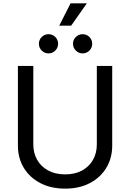

<svg xmlns="http://www.w3.org/2000/svg" viewBox="-20 -1125 784 1157"><path d="M372.6 11.7Q286.6 11.7 222.4 -22Q158.2 -55.7 123 -114.3Q87.9 -172.9 87.9 -247.6V-727.5H180.7V-254.9Q180.7 -202.6 203.9 -161.9Q227.1 -121.1 270 -97.7Q313 -74.2 372.6 -74.2Q432.1 -74.2 474.9 -97.7Q517.6 -121.1 540.5 -161.9Q563.5 -202.6 563.5 -254.9V-727.5H656.2V-247.6Q656.2 -172.9 621.1 -114.3Q585.9 -55.7 522.2 -22Q458.5 11.7 372.6 11.7ZM478 -803.2Q454.1 -803.2 437 -820.3Q419.9 -837.4 419.9 -861.3Q419.9 -885.3 437 -902.1Q454.1 -918.9 478 -918.9Q502 -918.9 518.8 -902.1Q535.6 -885.3 535.6 -861.3Q535.6 -837.4 518.8 -820.3Q502 -803.2 478 -803.2ZM272.5 -803.2Q248.5 -803.2 231.4 -820.3Q214.4 -837.4 214.4 -861.3Q214.4 -885.3 231.4 -902.1Q248.5 -918.9 272.5 -918.9Q296.4 -918.9 313.2 -902.1Q330.1 -885.3 330.1 -861.3Q330.1 -837.4 313.2 -820.3Q296.4 -803.2 272.5 -803.2ZM336.9 -970.2 405.3 -1105H503.4L408.7 -970.2Z"/></svg>

Font: Inter Variable
Style: Regular
Weight: 400
Designer: Rasmus Andersson
Foundry: rsms
Version: Version 4.001;git-9221beed3